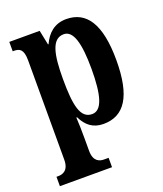

<svg xmlns="http://www.w3.org/2000/svg" viewBox="-142 -639 815 962"><g transform="rotate(-20 265.0 -158.0)"><path d="M10 230H288V180H263C242 180 208 172 208 114V48C208 4 207 -34 205 -65H209C232 -17 267 12 323 12C434 12 492 -74 492 -267C492 -460 433 -546 325 -546C262 -546 223 -509 200 -458H197L181 -536H19V-486H25C55 -486 76 -477 76 -417V113C76 171 42 180 20 180H10ZM286 -54C224 -54 208 -127 208 -269C208 -400 224 -479 288 -479C339 -479 360 -404 360 -268C360 -128 339 -54 286 -54Z"/></g></svg>

Font: Noto Serif Lao ExtraCondensed
Style: Bold
Weight: 700
Width: 2
Designer: Monotype Design Team
Foundry: Monotype Imaging Inc.
Version: Version 2.003